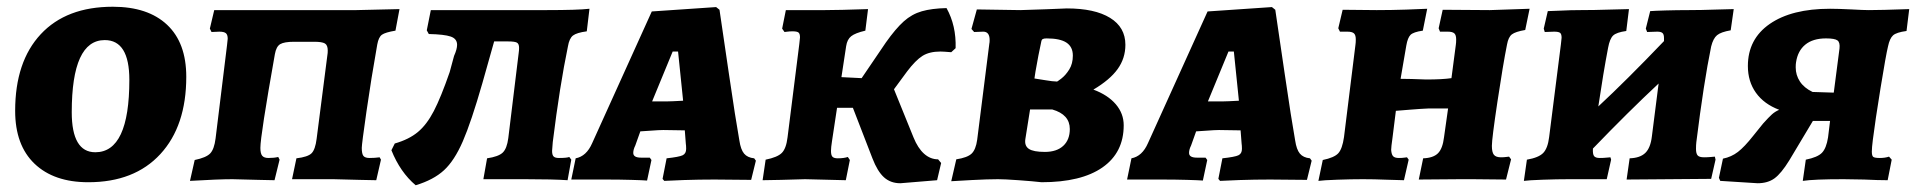

<svg xmlns="http://www.w3.org/2000/svg" viewBox="-20 -532 5688 570"><path d="M25 -203Q25 -349 101 -430.5Q177 -512 315 -512Q419 -512 476 -458.5Q533 -405 533 -304Q533 -158 456 -74.5Q379 9 242 9Q140 9 82.5 -46Q25 -101 25 -203ZM364 -295Q364 -413 291 -413Q193 -413 193 -199Q193 -80 263 -80Q364 -80 364 -295Z M558 -57Q592 -64 604 -76.5Q616 -89 620 -121L654 -398Q656 -414 656 -417Q656 -429 650.5 -433.5Q645 -438 631 -438L608 -437L603 -447L616 -502H737H1038L1166 -505L1154 -441Q1124 -436 1114 -429Q1104 -422 1100 -400Q1082 -299 1068 -201.5Q1054 -104 1054 -93Q1054 -75 1059 -69Q1064 -63 1077 -63Q1093 -63 1107 -65L1111 -58L1097 3L1048 2L970 0H847L860 -62Q894 -66 905 -77Q916 -88 920 -120L952 -369Q953 -374 953 -382Q953 -398 944.5 -403Q936 -408 913 -408H853Q824 -408 812 -401Q800 -394 796 -371Q753 -129 753 -93Q753 -76 758.5 -69.5Q764 -63 777 -63Q794 -63 806 -66L810 -58L795 3L748 2L670 0Q629 0 544 5Z M1730 -506 1722 -439Q1692 -435 1681 -426.5Q1670 -418 1666 -394Q1642 -279 1621 -110Q1619 -88 1619 -84Q1619 -72 1623.5 -67.5Q1628 -63 1639 -63Q1663 -63 1670 -66L1676 -58L1665 3Q1622 0 1539 0H1415L1426 -62Q1460 -67 1472.5 -79Q1485 -91 1489 -122L1520 -376Q1521 -382 1521 -390Q1521 -402 1514.5 -405.5Q1508 -409 1489 -409H1447L1412 -285Q1379 -170 1354 -112.5Q1329 -55 1298 -26.5Q1267 2 1214 18Q1168 -21 1142 -86L1152 -106Q1194 -118 1220.5 -140Q1247 -162 1268 -202.5Q1289 -243 1315 -318L1328 -366Q1337 -386 1337 -399Q1337 -417 1318 -423.5Q1299 -430 1253 -431L1247 -442L1259 -502H1602Q1696 -502 1730 -506Z M2219 -62 2224 -55 2210 2 2101 1Q2055 1 2010 2.5Q1965 4 1952 5L1947 -1L1959 -62Q1996 -66 2006.5 -71Q2017 -76 2017 -90Q2017 -100 2016 -106L2013 -145L1949 -146Q1937 -146 1911 -144Q1885 -142 1881 -142L1866 -100Q1860 -88 1860 -78Q1860 -64 1883 -64H1909L1914 -57L1901 4Q1889 3 1854 2Q1819 1 1779 1H1676L1689 -62Q1721 -68 1738 -107L1915 -498L2106 -511L2116 -503Q2123 -456 2143.5 -316Q2164 -176 2175 -115Q2179 -88 2189 -76Q2199 -64 2219 -62ZM1961 -231Q1972 -231 2008 -233L1993 -379H1977L1916 -231Z M2817 -389 2804 -377Q2780 -379 2772 -379Q2739 -379 2718.5 -366Q2698 -353 2673 -320L2634 -267L2692 -124Q2705 -92 2723.5 -75.5Q2742 -59 2765 -59L2774 -48L2762 3L2653 12Q2624 12 2604.5 -5.5Q2585 -23 2570 -62L2512 -212H2465L2450 -113Q2447 -94 2447 -84Q2447 -71 2451.5 -66.5Q2456 -62 2467 -62Q2485 -62 2497 -66L2503 -57L2491 3L2451 2L2370 0Q2355 0 2299 2L2244 3L2253 -58Q2288 -65 2301 -78Q2314 -91 2318 -124L2353 -402Q2355 -418 2355 -421Q2355 -432 2350.5 -435.5Q2346 -439 2333 -439Q2324 -439 2317.5 -438Q2311 -437 2309 -437L2302 -447L2313 -502H2429Q2469 -502 2557 -505L2549 -441Q2519 -434 2507 -424.5Q2495 -415 2492 -395L2478 -303L2538 -300L2610 -406Q2639 -447 2663 -468.5Q2687 -490 2716.5 -498.5Q2746 -507 2790 -508Q2819 -456 2817 -389Z M2804 6 2819 -59Q2852 -64 2864.5 -76Q2877 -88 2881 -117L2917 -402Q2918 -406 2918 -413Q2918 -438 2899 -438L2872 -437L2864 -446L2880 -504L3009 -502Q3042 -503 3085.5 -504.5Q3129 -506 3147 -507Q3230 -507 3275.5 -479Q3321 -451 3321 -399Q3321 -359 3298 -327Q3275 -295 3226 -266Q3269 -250 3292.5 -222.5Q3316 -195 3316 -160Q3316 -79 3253 -35Q3190 9 3072 9Q3046 6 3004 3Q2962 0 2943 0Q2912 0 2865.5 2.5Q2819 5 2804 6ZM3117 -290Q3117 -288 3130.5 -298.5Q3144 -309 3154.5 -326Q3165 -343 3165 -367Q3165 -393 3146 -405.5Q3127 -418 3087 -418Q3079 -418 3075.5 -416Q3072 -414 3071 -407Q3063 -371 3054 -319Q3052 -303 3051 -299Q3059 -298 3082.5 -294Q3106 -290 3117 -290ZM3024 -119Q3021 -99 3034.5 -90Q3048 -81 3082 -81Q3117 -81 3136.5 -99Q3156 -117 3156 -149Q3156 -192 3104 -207H3038Z M3869 -62 3874 -55 3860 2 3751 1Q3705 1 3660 2.5Q3615 4 3602 5L3597 -1L3609 -62Q3646 -66 3656.5 -71Q3667 -76 3667 -90Q3667 -100 3666 -106L3663 -145L3599 -146Q3587 -146 3561 -144Q3535 -142 3531 -142L3516 -100Q3510 -88 3510 -78Q3510 -64 3533 -64H3559L3564 -57L3551 4Q3539 3 3504 2Q3469 1 3429 1H3326L3339 -62Q3371 -68 3388 -107L3565 -498L3756 -511L3766 -503Q3773 -456 3793.5 -316Q3814 -176 3825 -115Q3829 -88 3839 -76Q3849 -64 3869 -62ZM3611 -231Q3622 -231 3658 -233L3643 -379H3627L3566 -231Z M4409 -99Q4409 -80 4415 -72.5Q4421 -65 4436 -65Q4445 -65 4451.5 -66Q4458 -67 4460 -67L4466 -59L4451 1L4352 0H4315L4192 1L4205 -62Q4235 -63 4249 -77Q4263 -91 4267 -125L4279 -210H4221Q4198 -209 4167.5 -206.5Q4137 -204 4124 -203L4114 -123Q4110 -95 4110 -87Q4111 -73 4116 -68Q4121 -63 4133 -63Q4143 -63 4149 -64Q4155 -65 4157 -65L4162 -58L4148 3Q4133 3 4096 1.5Q4059 0 4026 0Q3992 0 3950 1.5Q3908 3 3894 5L3907 -57Q3941 -64 3953 -77Q3965 -90 3970 -125L4004 -399Q4005 -405 4005 -415Q4005 -428 3999.5 -433Q3994 -438 3980 -438H3958L3953 -448L3966 -503L4067 -502Q4110 -502 4155 -503.5Q4200 -505 4217 -506L4204 -441Q4176 -437 4167.5 -428.5Q4159 -420 4155 -397L4138 -298Q4164 -298 4214 -296Q4262 -296 4289 -300L4302 -399Q4303 -405 4303 -415Q4303 -428 4297.5 -433Q4292 -438 4278 -438H4255L4251 -448L4263 -503L4403 -502L4521 -506L4508 -443Q4479 -438 4468.5 -430Q4458 -422 4454 -400Q4442 -340 4425.5 -230Q4409 -120 4409 -99Z M5127 -505 5118 -442Q5089 -437 5077.5 -427.5Q5066 -418 5060 -394Q5038 -287 5016 -110Q5015 -102 5015 -90Q5015 -76 5020 -70.5Q5025 -65 5039 -65Q5050 -65 5060 -66Q5070 -67 5071 -67L5073 -58L5060 -1L4936 0L4809 1L4818 -62Q4849 -63 4864.5 -78Q4880 -93 4884 -127L4904 -284Q4814 -200 4709 -91Q4708 -74 4712.5 -68.5Q4717 -63 4729 -63Q4741 -63 4749.5 -64Q4758 -65 4761 -65L4763 -58L4750 0H4638Q4603 0 4560.5 1.5Q4518 3 4504 5L4513 -58Q4548 -64 4561.5 -78Q4575 -92 4579 -125L4614 -401Q4616 -417 4616 -420Q4616 -431 4611.5 -434.5Q4607 -438 4594 -438L4566 -437L4563 -447L4575 -499Q4586 -499 4614.5 -500.5Q4643 -502 4671 -502Q4713 -502 4756.5 -503.5Q4800 -505 4816 -505L4808 -440Q4779 -436 4769 -426.5Q4759 -417 4754 -390Q4740 -317 4725 -216Q4808 -293 4920 -410V-419Q4920 -430 4915.5 -434Q4911 -438 4900 -438L4870 -437L4866 -447L4879 -499Q4891 -500 4925 -501Q4959 -502 4993 -502Q5030 -502 5070.5 -503.5Q5111 -505 5127 -505Z M5648 -505 5640 -440Q5610 -436 5600 -427Q5590 -418 5585 -394Q5579 -370 5563 -271.5Q5547 -173 5540 -117Q5537 -93 5537 -82Q5537 -69 5541.5 -66Q5546 -63 5561 -63Q5576 -63 5588 -67L5596 -58L5584 3Q5556 3 5514 1L5453 0Q5365 0 5332 5L5341 -58Q5376 -65 5389 -78.5Q5402 -92 5407 -124L5413 -173H5362L5292 -56Q5268 -17 5248 -2.5Q5228 12 5198 12L5087 5L5083 -4L5095 -61Q5120 -66 5139.5 -81Q5159 -96 5185 -129L5214 -165Q5231 -184 5240.5 -192.5Q5250 -201 5262 -206Q5217 -223 5193 -256.5Q5169 -290 5169 -336Q5169 -416 5234 -461Q5299 -506 5413 -506Q5437 -506 5477 -504Q5513 -502 5528 -502Q5563 -502 5648 -505ZM5424 -257 5441 -388Q5443 -406 5435 -412Q5427 -418 5401 -418Q5362 -418 5339.5 -399.5Q5317 -381 5312 -347Q5311 -342 5311 -332Q5311 -309 5323.5 -290Q5336 -271 5361 -259Z"/></svg>

Font: Alegreya SC ExtraBold
Style: Italic
Weight: 800
Italic angle: -7°
Designer: Juan Pablo del Peral
Foundry: Huerta Tipografica
Version: Version 2.007; ttfautohint (v1.6)